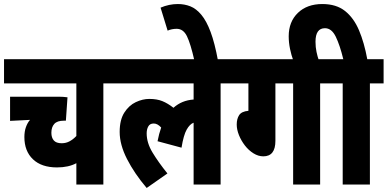

<svg xmlns="http://www.w3.org/2000/svg" viewBox="-20 -916 1924 953"><path d="M561 -502H493V0H359V-106Q320 -85 263 -85Q186 -85 143.5 -125.5Q101 -166 101 -236Q101 -263 108.5 -284.5Q116 -306 129 -321L30 -316V-436H271Q294 -436 315 -433L307 -317H297Q264 -317 249.5 -301Q235 -285 235 -257Q235 -233 247 -219Q259 -205 286 -205Q308 -205 326 -215Q344 -225 359 -241V-502H0V-622H561Z M549 -502V-622H1143V-502H1075V0H941V-307Q922 -300 906.5 -272.5Q891 -245 881 -183L762 -215Q769 -252 780 -283Q762 -303 743 -303Q724 -303 716 -288.5Q708 -274 708 -254Q708 -207 737 -159Q766 -111 811 -55L708 17Q647 -55 610.5 -126.5Q574 -198 574 -261Q574 -321 597 -357Q620 -393 654 -409Q688 -425 721 -425Q759 -425 786 -414Q813 -403 841 -381Q882 -418 941 -422V-502Z M945 -615Q926 -699 908 -736Q890 -773 857 -773Q833 -773 812 -764L777 -878Q819 -896 863 -896Q896 -896 925 -884.5Q954 -873 979.5 -842.5Q1005 -812 1025.5 -757Q1046 -702 1062 -615Z M1347 -502V-217Q1347 -140 1287 -140Q1262 -140 1238 -155Q1214 -170 1195.5 -194Q1177 -218 1166 -245.5Q1155 -273 1155 -298Q1155 -326 1167 -344.5Q1179 -363 1213 -366V-502H1131V-622H1637V-502H1569V0H1435V-502Z M1436 -615Q1426 -642 1419.5 -673.5Q1413 -705 1413 -736Q1413 -808 1458.5 -852Q1504 -896 1580 -896Q1649 -896 1692.5 -861.5Q1736 -827 1762 -765.5Q1788 -704 1803 -622H1884V-502H1816V0H1681V-502H1625V-622H1684Q1667 -692 1646.5 -734Q1626 -776 1593 -776Q1546 -776 1546 -709Q1546 -682 1551 -658.5Q1556 -635 1563 -615Z"/></svg>

Font: Noto Sans ExtraCondensed ExtraBold
Style: Regular
Weight: 800
Width: 2
Designer: Monotype Design Team
Foundry: Monotype Imaging Inc.
Version: Version 2.013; ttfautohint (v1.8.4.7-5d5b)